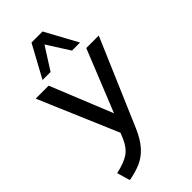

<svg xmlns="http://www.w3.org/2000/svg" viewBox="-297 -829 1130 1130"><g transform="rotate(-45 268.0 -264.0)"><path d="M59 227 35 145Q105 130 142 105Q179 80 202 27L217 -9L6 -504H114L271 -117L427 -504H531L300 36Q271 103 236 141.5Q201 180 157.5 198.5Q114 217 59 227ZM112 -553 222 -755H314L424 -553H357L268 -693L179 -553Z"/></g></svg>

Font: Mulish SemiBold
Style: Regular
Weight: 600
Designer: Vernon Adams
Foundry: Vernon Adams
Version: Version 3.603; ttfautohint (v1.8.3)